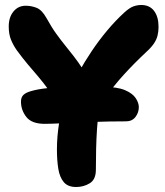

<svg xmlns="http://www.w3.org/2000/svg" viewBox="-20 -733 659 769"><path d="M159 -237Q107 -237 85.5 -264.5Q64 -292 64 -326Q64 -343 73.5 -352.5Q83 -362 104 -368Q131 -376 170 -380Q209 -384 252 -385Q295 -386 333 -385.5Q371 -385 395 -385Q450 -385 480.5 -372Q511 -359 523.5 -340Q536 -321 536 -304Q536 -282 522.5 -264.5Q509 -247 485 -247Q417 -247 351.5 -244.5Q286 -242 235 -239.5Q184 -237 159 -237ZM285 16Q252 16 235.5 -3.5Q219 -23 213.5 -57Q208 -91 208 -135Q208 -186 217 -242Q226 -298 251 -355Q270 -398 294.5 -442Q319 -486 347.5 -528.5Q376 -571 409 -610.5Q442 -650 478 -683Q499 -702 514.5 -707.5Q530 -713 546 -713Q579 -713 597 -689.5Q615 -666 615 -625Q615 -607 611 -590.5Q607 -574 596 -558Q585 -542 564 -523Q518 -480 476.5 -434.5Q435 -389 407.5 -348.5Q380 -308 375 -281Q371 -253 368.5 -215.5Q366 -178 365 -136.5Q364 -95 364 -53Q364 -14 339.5 1Q315 16 285 16ZM297 -242Q278 -242 263 -250Q248 -258 239 -274Q204 -333 178.5 -368Q153 -403 132.5 -427Q112 -451 92 -474.5Q72 -498 47 -532Q33 -552 24 -574Q15 -596 15 -627Q15 -664 34 -687Q53 -710 83 -710Q106 -710 127 -701.5Q148 -693 166 -661Q187 -623 205.5 -597.5Q224 -572 241 -551Q258 -530 275.5 -507.5Q293 -485 312.5 -455Q332 -425 355 -379Q360 -369 362.5 -358Q365 -347 365 -335Q365 -301 347 -271.5Q329 -242 297 -242Z"/></svg>

Font: Shantell Sans ExtraBold
Style: Regular
Weight: 800
Designer: Stephen Nixon, Anya Danilova, Shantell Martin
Foundry: Arrow Type
Version: Version 1.011;[c5ecc13dd]